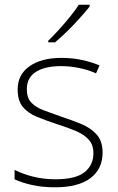

<svg xmlns="http://www.w3.org/2000/svg" viewBox="-20 -786 502 816"><path d="M416 -137Q416 -68 364.5 -29Q313 10 214 10Q159 10 115 0Q71 -10 42 -24V-64Q80 -45 124 -34.5Q168 -24 215 -24Q301 -24 339 -54Q377 -84 377 -135Q377 -170 357.5 -192Q338 -214 303 -229Q268 -244 223 -258Q175 -274 137 -289.5Q99 -305 77 -331.5Q55 -358 55 -406Q55 -469 105.5 -504.5Q156 -540 241 -540Q288 -540 329 -531Q370 -522 403 -508L388 -474Q359 -488 319 -496.5Q279 -505 240 -505Q171 -505 132.5 -480.5Q94 -456 94 -407Q94 -370 113 -350Q132 -330 165 -317.5Q198 -305 241 -290Q287 -275 326.5 -258.5Q366 -242 391 -214Q416 -186 416 -137ZM361 -758Q344 -737 319.5 -709.5Q295 -682 267 -654.5Q239 -627 214 -606H185V-613Q206 -633 231 -660.5Q256 -688 278.5 -716Q301 -744 315 -766H361Z"/></svg>

Font: Noto Sans Lao Looped ExtraLight
Style: Regular
Weight: 200
Designer: Mark Frömberg, Ben Mitchell
Foundry: The Fontpad Ltd
Version: Version 1.002; ttfautohint (v1.8.4.7-5d5b)